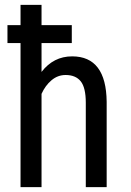

<svg xmlns="http://www.w3.org/2000/svg" viewBox="-20 -770 539 790"><path d="M275.4 -592.8V-666.5H150.9V-750H64.5V-666.5H10.7V-592.8H64.5V0H150.9V-383.8C161.3 -406.9 175 -425.6 192.1 -439.9C209.2 -454.3 228.5 -461.4 250 -461.4C277.7 -461.4 298.4 -452.7 312.3 -435.3C326.1 -417.9 333 -388.5 333 -347.2V0H418.9V-351.1C417.6 -475.7 370.3 -538.1 276.9 -538.1C225.7 -538.1 183.8 -516.8 150.9 -474.1V-592.8Z"/></svg>

Font: Roboto Condensed
Style: Regular
Weight: 400
Designer: Google
Version: Version 2.134; 2016